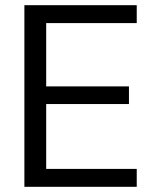

<svg xmlns="http://www.w3.org/2000/svg" viewBox="-20 -720 605 740"><path d="M74 0V-700H507V-631H158V-387H477V-319H158V-69H507V0Z"/></svg>

Font: DM Sans 18pt
Style: Regular
Weight: 400
Designer: Colophon Foundry, Jonny Pinhorn
Foundry: Colophon Foundry
Version: Version 4.004;gftools[0.9.30]